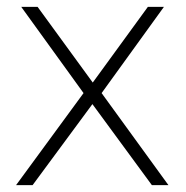

<svg xmlns="http://www.w3.org/2000/svg" viewBox="-20 -541 543 561"><path d="M42 -521H89.8L251 -299.8L412.1 -521H459L276.9 -269L472.2 0H423.8L250 -236.8L75.2 0H26.9L224.1 -269Z"/></svg>

Font: Montserrat-Arabic ExtraLight
Style: Regular
Weight: 275
Designer: Mohamed Gaber
Foundry: Kief Type Foundry
Version: Version 5.008;PS 005.008;hotconv 1.0.88;makeotf.lib2.5.64775